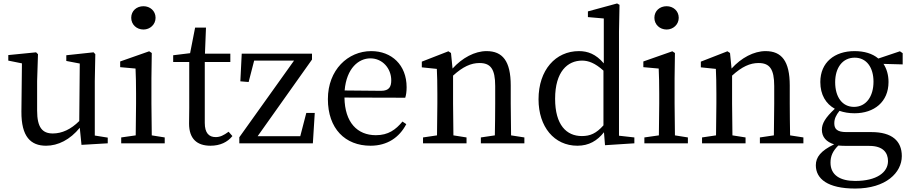

<svg xmlns="http://www.w3.org/2000/svg" viewBox="-20 -830 5273 1112"><path d="M529 -45V-361L532 -516L522 -527L364 -510V-477L442 -462L439 -129C391 -81 339 -57 286 -57C226 -57 195 -91 195 -189V-361L200 -516L189 -527L28 -511V-479L107 -463L104 -184C103 -38 158 14 247 14C316 14 386 -21 442 -90L452 9L604 0V-33Z M811 -659C849 -659 881 -688 881 -727C881 -767 849 -794 811 -794C771 -794 740 -767 740 -727C740 -688 771 -659 811 -659ZM859 -46C858 -102 857 -179 857 -230V-377L859 -523L844 -533L676 -474V-441L765 -433C767 -385 768 -349 768 -288V-230C768 -179 767 -102 766 -46L682 -34V0H934V-34Z M1304 -67C1275 -46 1255 -36 1229 -36C1190 -36 1166 -60 1166 -118V-471H1314V-519H1167L1173 -670H1110L1081 -522L983 -510V-471H1076V-205C1076 -164 1075 -140 1075 -114C1075 -26 1121 14 1199 14C1255 14 1298 -7 1326 -42Z M1754 -176 1719 -41H1472L1787 -485V-519H1380L1372 -359L1420 -355L1452 -479H1683L1366 -35V0H1792L1803 -176Z M1976 -306C1987 -436 2058 -492 2125 -492C2196 -492 2246 -433 2246 -365C2246 -329 2235 -304 2187 -304ZM2327 -264C2332 -279 2335 -300 2335 -325C2335 -454 2248 -534 2130 -534C1995 -534 1879 -425 1879 -256C1879 -85 1979 14 2126 14C2223 14 2293 -34 2333 -111L2311 -126C2272 -79 2229 -47 2157 -47C2050 -47 1977 -120 1975 -265Z M2940 -46C2939 -101 2938 -177 2938 -230V-335C2938 -476 2891 -534 2798 -534C2730 -534 2657 -495 2601 -433L2592 -523L2577 -533L2423 -473V-440L2510 -431C2512 -387 2513 -349 2513 -287V-230C2513 -179 2512 -102 2511 -46L2430 -34V0H2682V-34L2606 -46C2605 -102 2604 -179 2604 -230V-392C2661 -444 2708 -465 2757 -465C2821 -465 2848 -431 2848 -332V-230C2848 -177 2847 -101 2846 -46L2765 -34V0H3017V-34Z M3475 -104C3433 -57 3398 -42 3350 -42C3261 -42 3195 -106 3195 -258C3195 -415 3267 -479 3351 -479C3388 -479 3426 -465 3475 -421ZM3565 -44V-646L3568 -802L3554 -810L3385 -764V-731L3477 -723V-463C3431 -517 3384 -534 3333 -534C3198 -534 3099 -425 3099 -255C3099 -95 3190 14 3324 14C3391 14 3439 -15 3478 -64L3484 11L3654 0V-34Z M3841 -659C3879 -659 3911 -688 3911 -727C3911 -767 3879 -794 3841 -794C3801 -794 3770 -767 3770 -727C3770 -688 3801 -659 3841 -659ZM3889 -46C3888 -102 3887 -179 3887 -230V-377L3889 -523L3874 -533L3706 -474V-441L3795 -433C3797 -385 3798 -349 3798 -288V-230C3798 -179 3797 -102 3796 -46L3712 -34V0H3964V-34Z M4556 -46C4555 -101 4554 -177 4554 -230V-335C4554 -476 4507 -534 4414 -534C4346 -534 4273 -495 4217 -433L4208 -523L4193 -533L4039 -473V-440L4126 -431C4128 -387 4129 -349 4129 -287V-230C4129 -179 4128 -102 4127 -46L4046 -34V0H4298V-34L4222 -46C4221 -102 4220 -179 4220 -230V-392C4277 -444 4324 -465 4373 -465C4437 -465 4464 -431 4464 -332V-230C4464 -177 4463 -101 4462 -46L4381 -34V0H4633V-34Z M4926 -211C4858 -211 4817 -268 4817 -354C4817 -438 4860 -496 4930 -496C4999 -496 5039 -439 5039 -357C5039 -272 4997 -211 4926 -211ZM5015 15C5094 15 5123 54 5123 103C5123 168 5058 218 4933 218C4847 218 4790 185 4790 112C4790 74 4803 45 4835 13C4850 14 4867 15 4889 15ZM5208 -522 5192 -533 5067 -491C5033 -520 4985 -534 4929 -534C4814 -534 4731 -469 4731 -355C4731 -281 4763 -229 4815 -200C4760 -149 4740 -114 4740 -79C4740 -36 4766 -8 4811 6C4734 43 4705 80 4705 127C4705 206 4774 262 4933 262C5112 262 5203 169 5203 74C5203 -13 5147 -65 5027 -65H4882C4827 -65 4812 -84 4812 -116C4812 -142 4822 -163 4842 -188C4868 -179 4897 -174 4929 -174C5043 -174 5126 -240 5126 -355C5126 -397 5115 -432 5097 -460L5208 -457Z"/></svg>

Font: Noto Serif SC Medium
Style: Regular
Weight: 500
Designer: Ryoko NISHIZUKA 西塚涼子 (kana & ideographs); Frank Grießhammer (Latin, Greek & Cyrillic); Wenlong ZHANG 张文龙 (bopomofo); San
Foundry: Adobe Systems Incorporated
Version: Version 1.001;PS 1.001;hotconv 16.6.54;makeotf.lib2.5.65590